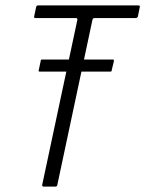

<svg xmlns="http://www.w3.org/2000/svg" viewBox="-20 -693 539 713"><path d="M142 0Q139 0 137.5 -2Q136 -4 137 -8L267 -618Q268 -622 266.5 -624Q265 -626 261 -626H113Q108 -626 107 -627.5Q106 -629 107 -633L114 -666Q115 -670 116.5 -671.5Q118 -673 123 -673H492Q497 -673 498.5 -671.5Q500 -670 499 -666L492 -632Q491 -629 489 -627.5Q487 -626 482 -626H332Q328 -626 326 -624.5Q324 -623 323 -618L193 -7Q192 0 186 0ZM128 -427Q124 -427 123.5 -429Q123 -431 124 -433L131 -466Q131 -470 132.5 -471Q134 -472 137 -472H398Q402 -472 402.5 -471Q403 -470 403 -466L395 -433Q395 -430 394 -428.5Q393 -427 389 -427Z"/></svg>

Font: Glory Thin Light
Style: Italic
Weight: 300
Italic angle: -12°
Version: Version 1.011